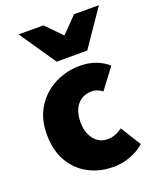

<svg xmlns="http://www.w3.org/2000/svg" viewBox="-143 -846 776 944"><g transform="rotate(-20 245.0 -374.0)"><path d="M288 12Q215 12 157 -19Q99 -50 65.5 -108.5Q32 -167 32 -250Q32 -333 69.5 -391.5Q107 -450 168 -481Q229 -512 300 -512Q345 -512 382 -498Q419 -484 446 -460L366 -354Q354 -363 341 -368.5Q328 -374 310 -374Q279 -374 256 -359Q233 -344 220.5 -316Q208 -288 208 -250Q208 -212 221 -184Q234 -156 256 -141Q278 -126 306 -126Q327 -126 346.5 -133.5Q366 -141 384 -154L450 -48Q419 -20 376 -4Q333 12 288 12ZM200 -570 70 -760H200L278 -680H282L360 -760H490L360 -570Z"/></g></svg>

Font: Mada Black
Style: Regular
Weight: 900
Designer: Khaled Hosny
Version: Version 1.5